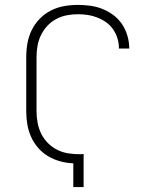

<svg xmlns="http://www.w3.org/2000/svg" viewBox="-20 -763 640 783"><path d="M279 0V-97Q252 -98 226 -105Q200 -112 177 -125.5Q154 -139 136 -159.5Q118 -180 107 -204.5Q96 -229 91.5 -255.5Q87 -282 87 -309V-530Q87 -559 92 -587Q97 -615 109.5 -640.5Q122 -666 142 -686.5Q162 -707 187.5 -720Q213 -733 241 -738Q269 -743 297 -743Q323 -743 348.5 -739.5Q374 -736 398 -726.5Q422 -717 443 -701Q464 -685 478 -664Q492 -643 499.5 -617.5Q507 -592 507 -567V-565H465V-566Q465 -587 459 -606.5Q453 -626 441.5 -643Q430 -660 413 -672Q396 -684 377 -691.5Q358 -699 338 -702Q318 -705 297 -705Q274 -705 251.5 -700.5Q229 -696 208.5 -685Q188 -674 172.5 -657Q157 -640 147 -619.5Q137 -599 133 -576Q129 -553 129 -530V-309Q129 -285 133.5 -261.5Q138 -238 148.5 -217Q159 -196 176 -179Q193 -162 214.5 -151.5Q236 -141 259.5 -137.5Q283 -134 307 -134Q311 -134 314.5 -134.5Q318 -135 321 -135V0Z"/></svg>

Font: Iosevka Extralight Extended
Style: Regular
Weight: 200
Width: 7
Monospace: yes
Designer: Belleve Invis
Foundry: Belleve Invis
Version: Version 32.5.0; ttfautohint (v1.8.4)